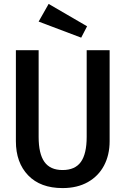

<svg xmlns="http://www.w3.org/2000/svg" viewBox="-20 -946 640 979"><path d="M539 -226Q539 -156 510.5 -102Q482 -48 428 -17.5Q374 13 299 13Q186 13 123.5 -52Q61 -117 61 -226V-690H177V-248Q177 -162 206.5 -120.5Q236 -79 299 -79Q363 -79 392.5 -120.5Q422 -162 422 -248V-690H539ZM424 -812 394 -754 177 -836 228 -926Z"/></svg>

Font: Fira Mono Medium
Style: Regular
Weight: 500
Designer: Carrois Corporate & Edenspiekermann AG
Foundry: Carrois Corporate GbR & Edenspiekermann AG
Version: Version 3.206